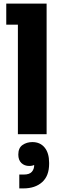

<svg xmlns="http://www.w3.org/2000/svg" viewBox="-20 -750 354 1073"><path d="M80 0V-730H240.5V0ZM15 -612V-730H240.5V-612ZM160.8 44Q204.5 44 229.5 74.6Q254.5 105.2 254.5 159.7V165.7Q254.5 233 215.5 267.9Q176.5 302.9 110.5 302.9H87.8V225.5H112.5Q144.8 225.5 158 210.1Q171.3 194.7 171 172.5L170.8 144.2L196 146.5Q190.3 159.5 177.1 168.5Q164 177.5 143.5 177.5Q116.8 177.5 99.5 161Q82.3 144.5 82.3 113.7Q82.3 76.7 105.9 60.3Q129.5 44 160.8 44Z"/></svg>

Font: SVN-Sora Variable
Style: Regular
Weight: 400
Designer: Jonathan Barnbrook, Julián Moncada
Foundry: Barnbrook Fonts
Version: Version 2.000 - Viet hoa boi STYLEno.1 Fonts